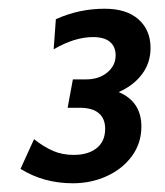

<svg xmlns="http://www.w3.org/2000/svg" viewBox="-20 -796 378 440"><path d="M304 -506Q304 -468 282.5 -438.5Q261 -409 225 -392.5Q189 -376 147 -376Q80 -376 27 -409L58 -477Q81 -459 102 -450Q123 -441 149 -441Q182 -441 201.5 -456.5Q221 -472 221 -501Q221 -524 206.5 -536.5Q192 -549 163 -549H135L147 -614H176Q207 -614 226 -630Q245 -646 245 -669Q245 -689 232 -700Q219 -711 193 -711Q151 -711 103 -683L108 -752Q161 -776 220 -776Q270 -776 297.5 -751.5Q325 -727 325 -686Q325 -652 305.5 -626Q286 -600 252 -585Q304 -563 304 -506Z"/></svg>

Font: Cabin
Style: Italic
Weight: 400
Italic angle: -7°
Designer: Pablo Impallari
Foundry: Pablo Impallari. http://www.impallari.com Igino Marini. http://www.ikern.com
Version: Version 2.200